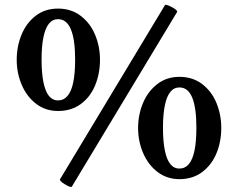

<svg xmlns="http://www.w3.org/2000/svg" viewBox="-20 -718 929 780"><path d="M242.2 29.8Q231.4 23.4 226.8 18.1Q222.2 12.7 224.1 9.8L649.9 -696.8Q651.9 -699.7 659.2 -697.5Q666.5 -695.3 680.2 -688Q691.4 -682.1 696.3 -677Q701.2 -671.9 699.2 -668.9L272 40Q270 43 262.5 40.3Q254.9 37.6 242.2 29.8ZM47.9 -475.1Q47.9 -529.3 67.4 -576.9Q86.9 -624.5 124.8 -653.8Q162.6 -683.1 215.8 -683.1Q269 -683.1 307.9 -653.6Q346.7 -624 366.5 -576.4Q386.2 -528.8 386.2 -475.1Q386.2 -419.4 366.7 -371.8Q347.2 -324.2 308.6 -295.7Q270 -267.1 215.8 -267.1Q165 -267.1 127 -296.1Q88.9 -325.2 68.4 -373Q47.9 -420.9 47.9 -475.1ZM285.2 -476.1Q285.2 -558.1 267.8 -599.1Q250.5 -640.1 215.8 -640.1Q193.4 -640.1 178.7 -621.8Q164.1 -603.5 156.5 -567.1Q148.9 -530.8 148.9 -476.1Q148.9 -420.9 156.5 -383.8Q164.1 -346.7 178.7 -328.4Q193.4 -310.1 215.8 -310.1Q238.8 -310.1 254.4 -328.4Q270 -346.7 277.6 -383.5Q285.2 -420.4 285.2 -476.1ZM541 -198.2Q541 -251.5 560.8 -299.1Q580.6 -346.7 618.7 -376.2Q656.7 -405.8 709 -405.8Q762.7 -405.8 801.3 -376.5Q839.8 -347.2 859.4 -299.6Q878.9 -252 878.9 -198.2Q878.9 -142.6 859.4 -95.2Q839.8 -47.9 801.3 -19Q762.7 9.8 709 9.8Q658.2 9.8 620.1 -19.3Q582 -48.3 561.5 -96.2Q541 -144 541 -198.2ZM777.8 -199.2Q777.8 -281.2 760.7 -322Q743.7 -362.8 709 -362.8Q686.5 -362.8 671.9 -344.5Q657.2 -326.2 649.7 -289.8Q642.1 -253.4 642.1 -199.2Q642.1 -144 649.7 -106.9Q657.2 -69.8 671.9 -51.5Q686.5 -33.2 709 -33.2Q731.9 -33.2 747.3 -51.5Q762.7 -69.8 770.3 -106.9Q777.8 -144 777.8 -199.2Z"/></svg>

Font: Junicode Two Beta VF
Style: Regular
Weight: 400
Designer: Peter S. Baker
Foundry: Briery Creek Software
Version: Version 1.031 beta; ttfautohint (v1.8.1.43-b0c9)